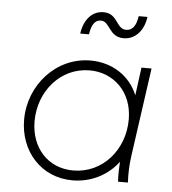

<svg xmlns="http://www.w3.org/2000/svg" viewBox="-54 -812 783 873"><g transform="rotate(5 337.5 -375.0)"><path d="M309 12C393 12 469 -27 517 -91C515 -61 514 -34 516 0H561C559 -45 560 -77 566 -121L623 -526H577L560 -398C525 -485 442 -538 344 -538C188 -538 66 -403 66 -244C66 -102 164 12 309 12ZM114 -241C114 -378 211 -493 344 -493C453 -493 540 -412 540 -286C540 -147 442 -33 308 -33C193 -33 114 -120 114 -241ZM286 -656H326C333 -703 349 -723 375 -723C417 -723 416 -652 484 -652C538 -652 576 -696 584 -758H544C538 -713 520 -691 492 -691C446 -691 450 -762 384 -762C331 -762 295 -720 286 -656Z"/></g></svg>

Font: Mluvka ExtraLight
Style: Italic
Weight: 200
Italic angle: -8°
Designer: Modified by Jiří Krblich, Original typeface by Gumpita Rahayu
Foundry: Gumpita Rahayu & Jiří Krblich
Version: Version 2.000;Glyphs 3.1.1 (3134)